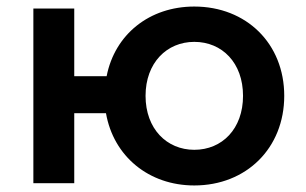

<svg xmlns="http://www.w3.org/2000/svg" viewBox="-20 -560 936 587"><path d="M82 0H207V-214H304C327 -82 435 7 574 7C733 7 849 -107 849 -267C849 -427 733 -540 574 -540C437 -540 331 -455 306 -327H207V-534H82ZM574 -102C490 -102 425 -166 425 -267C425 -368 490 -432 574 -432C659 -432 723 -368 723 -267C723 -166 659 -102 574 -102Z"/></svg>

Font: Chess Sans SemiBold
Style: Regular
Weight: 600
Designer: Wolf Bōese
Foundry: Wolf Bōese
Version: Version 7.223;Glyphs 3.3 (3306)